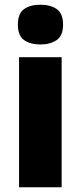

<svg xmlns="http://www.w3.org/2000/svg" viewBox="-20 -796 343 816"><path d="M152 -776Q194 -776 221 -757.5Q248 -739 248 -691Q248 -644 220.5 -625.5Q193 -607 152 -607Q109 -607 82.5 -625.5Q56 -644 56 -691Q56 -739 82.5 -757.5Q109 -776 152 -776ZM242 -553V0H61V-553Z"/></svg>

Font: Noto Sans Lao UI SemCond Blk
Style: Regular
Weight: 900
Width: 4
Designer: Monotype Design Team
Foundry: Monotype Imaging Inc.
Version: Version 2.000; ttfautohint (v1.8.4.7-5d5b)